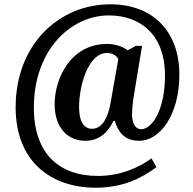

<svg xmlns="http://www.w3.org/2000/svg" viewBox="-20 -734 899 896"><path d="M426 142C555 142 641 97 710 46L687 5C629 47 544 87 436 87C263 87 138 -10 138 -232C138 -499 309 -662 488 -662C640 -662 750 -567 750 -383C750 -217 688 -131 639 -131C620 -131 596 -146 596 -202C596 -217 599 -251 602 -272L643 -520H614L575 -499C559 -514 520 -529 480 -529C311 -529 235 -370 235 -248C235 -134 299 -77 378 -77C445 -77 484 -118 510 -170H516C536 -102 575 -77 630 -77C724 -77 817 -194 817 -386C817 -588 693 -714 494 -714C260 -714 53 -531 53 -233C53 24 223 142 426 142ZM409 -133C374 -133 349 -164 349 -235C349 -327 388 -487 481 -487C501 -487 524 -476 532 -458L495 -248C484 -192 461 -133 409 -133Z"/></svg>

Font: Noto Serif SemiCondensed
Style: Bold
Weight: 700
Width: 4
Designer: Monotype Design Team
Foundry: Monotype Imaging Inc.
Version: Version 2.015